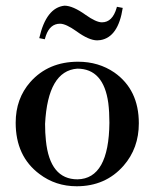

<svg xmlns="http://www.w3.org/2000/svg" viewBox="-20 -646 544 676"><path d="M138.7 -210Q148.4 -396.5 252 -404.3Q344.7 -404.3 361.3 -283.2Q365.2 -252 365.2 -213.9Q363.3 -16.6 252.9 -14.6Q155.3 -14.6 141.6 -151.4Q138.7 -177.7 138.7 -210ZM254.9 -428.7Q150.4 -428.7 86.9 -357.4Q35.2 -298.8 35.2 -213.9Q35.2 -95.7 119.1 -33.2Q175.8 9.8 250 9.8Q351.6 9.8 415 -62.5Q468.8 -124 468.8 -211.9Q468.8 -330.1 382.8 -390.6Q327.1 -428.7 254.9 -428.7ZM207 -626Q236.3 -626 281.2 -593.8Q318.4 -567.4 338.9 -567.4Q376 -567.4 390.6 -618.2Q391.6 -621.1 391.6 -622.1L412.1 -618.2Q396.5 -515.6 334 -504.9Q328.1 -503.9 322.3 -503.9Q293 -503.9 249 -536.1Q211.9 -562.5 191.4 -562.5Q156.2 -562.5 141.6 -520.5Q139.6 -513.7 137.7 -507.8L118.2 -511.7Q142.6 -619.1 207 -626Z"/></svg>

Font: Abhaya Libre SemiBold
Style: Regular
Weight: 600
Designer: Pushpananda Ekanayake, Sol Matas, Pathum Egodawatta
Foundry: Mooniak
Version: Version 1.050 ; ttfautohint (v1.6)